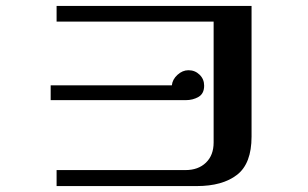

<svg xmlns="http://www.w3.org/2000/svg" viewBox="-20 -677 1040 648"><path d="M669 -388Q669 -410 653.5 -425Q638 -440 616 -440Q596 -440 579 -424.5Q562 -409 560 -389H151V-339H607Q631 -339 650 -350Q669 -361 669 -388ZM829 -216V-657H171V-604H701V-196Q701 -153 675 -128Q649 -103 606 -103H171V-49H644Q731 -49 780 -87Q829 -125 829 -216Z"/></svg>

Font: UoqMunThenKhung
Style: Regular
Weight: 400
Designer: Font-Kai, 金井和夫, 宇文滿月
Foundry: Kazuo Kanai, Moonlit Owen
Version: Version 1.197